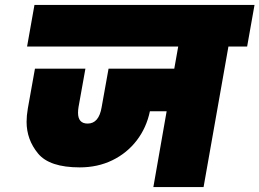

<svg xmlns="http://www.w3.org/2000/svg" viewBox="-20 -760 1054 780"><path d="M984 -571H908L807 0H603L657 -308H589Q575 -241 535.5 -189.5Q496 -138 436.5 -109Q377 -80 304 -80Q181 -80 134.5 -136.5Q88 -193 88 -265Q88 -290 93 -319L122 -481H327L299 -325Q297 -313 297 -302Q297 -258 336 -258Q382 -258 393 -325L421 -481H688L704 -571H90L120 -740H1014Z"/></svg>

Font: Fz Poppins Black
Style: Italic
Weight: 900
Italic angle: -10°
Designer: Ninad Kale (Devanagari), Jonny Pinhorn (Latin)
Foundry: Indian Type Foundry
Version: Vit hóa bi Vntype.Com & FontZin.Com